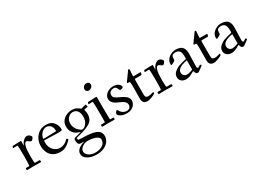

<svg xmlns="http://www.w3.org/2000/svg" viewBox="-18 -1455 3545 2592"><g transform="rotate(-30 1754.0 -159.0)"><path d="M28.1 -345.9Q21 -345.9 21 -348.4Q21 -350.8 21.7 -354.4Q22.5 -357.9 23.6 -362.1Q24.7 -366.2 25.4 -370.1Q26.9 -376 43 -376Q126.5 -378.9 143.2 -378.9Q159.9 -378.9 161.5 -377.8Q163.1 -376.7 163.1 -370.1L162.1 -312V-305.2L162.4 -301.3Q162.4 -302.7 166 -310.1Q182.6 -349.9 209.7 -373.4Q236.8 -397 260.4 -397Q283.9 -397 303 -380.1Q322 -363.3 322 -351.9Q322 -340.6 308.1 -323.2Q294.2 -305.9 283.9 -305.9Q273.7 -305.9 264.9 -310.9Q256.1 -315.9 249.5 -321.8Q231.9 -337.9 221.9 -337.9Q168 -337.9 168 -137Q168 -28.1 177 -28.1H242.9Q251.2 -28.1 253.7 -24.3Q256.1 -20.5 256.1 -14Q256.1 -7.6 255.9 -5.4Q255.6 -3.2 254.4 -0.5Q252.2 4.9 242.9 4.9L134 2.9L44.9 4.9Q36.6 4.9 34.3 1.1Q32 -2.7 32 -9.6Q32 -16.6 32.2 -18.8Q32.5 -21 33.4 -23.4Q35.2 -28.1 43.9 -28.1H87.9Q95.9 -28.1 95.9 -188Q95.9 -347.9 87.9 -347.9Z M658 -221.9 434.8 -227.1Q431.9 -219.7 431.9 -188.2Q431.9 -156.7 444.1 -125.5Q456.3 -94.2 476.3 -74.2Q519 -32 575 -32Q643.1 -32 699 -90.3Q705.6 -96.9 707.3 -96.9Q709 -96.9 717.9 -89.2Q726.8 -81.5 726.8 -79.6Q726.8 -77.6 718.9 -67.5Q710.9 -57.4 694.9 -42.8Q679 -28.3 658.4 -14.6Q609.1 18.1 557.3 18.1Q505.4 18.1 468.3 3.1Q431.2 -12 406.9 -38.9Q382.6 -65.9 369.8 -103.1Q356.9 -140.4 356.9 -185.1Q356.9 -229.7 372.1 -269Q387.2 -308.3 413.8 -336.9Q471.7 -398.9 562.7 -398.9Q636.7 -398.9 677 -349.6Q714.8 -303.2 714.8 -237.1Q714.8 -221.9 658 -221.9ZM617.4 -254.4Q639.9 -254.4 639.9 -258.1Q639.9 -329.8 595.5 -357.7Q574 -371.1 550.9 -371.1Q527.8 -371.1 506.7 -359.9Q485.6 -348.6 470.9 -331.3Q439.7 -293.9 436.8 -254.9Q436.8 -250 445.8 -250Z M823 86.7Q854 67.9 877 61.5Q899.9 55.2 900.1 54.7Q900.4 54.2 898.4 54.2L885.7 54H849.6Q816.4 54 806.6 33Q797.6 10.5 797.6 -18.3Q797.6 -47.1 817.6 -51Q921.6 -78.4 921.6 -79.3Q921.6 -80.3 912.6 -82Q783.7 -118.7 783.7 -246.1Q783.7 -278.8 799 -307.6Q814.2 -336.4 839.4 -356Q893.3 -397.9 962.6 -397.9Q1004.6 -397.9 1028.2 -385.3Q1051.8 -372.6 1062.5 -365Q1073.2 -357.4 1079.5 -352.2Q1085.7 -346.9 1086.7 -346.9Q1087.6 -346.9 1099.9 -351.1Q1136.7 -364.3 1159.7 -366Q1164.6 -366 1168.1 -355.2Q1171.6 -344.5 1171.6 -335.2Q1171.6 -325.9 1165.8 -325.9Q1156 -325 1133.3 -320.4Q1110.6 -315.9 1110.6 -314.7Q1110.6 -313.5 1113.5 -304Q1122.8 -275.4 1122.8 -243.4Q1122.8 -211.4 1114.9 -186.5Q1106.9 -161.6 1091.1 -143.1Q1051.8 -97.4 928.5 -62.5Q911.6 -57.9 880.2 -49.2Q848.9 -40.5 832.8 -35.9Q830.6 -35.9 830.6 -30.6Q830.6 -25.4 833.3 -18.8Q839.6 -2.9 842.8 -2.9Q871.3 -1.2 908.4 0Q945.6 1.2 970.6 2.9Q995.6 4.6 1015.1 7Q1034.7 9.3 1056.8 13.7Q1078.9 18.1 1095.3 24Q1111.8 30 1127.7 39.4Q1143.6 48.8 1153.6 60.5Q1175.8 86.7 1175.8 130.9Q1175.8 175 1147.2 213.6Q1088.1 293 952.6 293Q865 293 806.9 251.2Q787.8 237.5 776.2 217.3Q764.6 197 764.6 175.8Q764.6 154.5 772.8 137.7Q781 120.8 793.5 108.9Q805.9 96.9 823 86.7ZM861.3 237.3Q903.1 261 951.7 261Q1032 261 1077.9 224.6Q1112.8 196.5 1112.8 147.9Q1112.8 128.7 1096.7 113.3Q1080.6 97.9 1054.7 89.1Q1001.5 71 941.7 71Q902.6 71 872.1 88.5Q841.6 106 828.6 124.8Q815.7 143.6 815.7 166Q815.7 188.5 828.4 207.2Q841.1 225.8 861.3 237.3ZM912.4 -123.8Q941.9 -97.9 957.9 -97.9Q973.9 -97.9 990.2 -108.4Q1006.6 -118.9 1021.2 -137.2Q1054.7 -179.4 1054.7 -240.6Q1054.7 -301.8 1028.6 -334.4Q1002.4 -366.9 957.8 -366.9Q930.7 -366.9 906.7 -351.4Q882.8 -335.9 868.3 -308.8Q853.8 -281.7 853.8 -252.1Q853.8 -222.4 862.5 -197.1Q871.3 -171.9 884.4 -154.4Q897.5 -137 912.4 -123.8Z M1254.4 -352.1 1206.5 -350.1Q1197.5 -350.1 1197.5 -353.9Q1197.5 -357.7 1201.3 -367.9Q1205.1 -378.2 1208.4 -379.6Q1211.7 -381.1 1221.4 -381.1L1334.5 -386Q1341.3 -386 1342.9 -384.2Q1344.5 -382.3 1344.5 -377V-207Q1344.5 -28.1 1349.6 -28.1H1392.6Q1400.9 -28.1 1402.7 -24.8Q1404.5 -21.5 1404.5 -12.3Q1404.5 -3.2 1402.3 0.9Q1400.1 4.9 1392.6 4.9L1306.4 2.9L1214.6 4.9Q1206.3 4.9 1204.3 1.2Q1202.4 -2.4 1202.4 -11.5Q1202.4 -20.5 1205.2 -24.3Q1208 -28.1 1217.5 -28.1H1267.6Q1270.5 -28.1 1270.5 -134.9Q1270.5 -241.7 1268.4 -292.7Q1266.4 -343.8 1265.5 -346.6Q1264.6 -349.4 1262.9 -350.6Q1260.7 -352.1 1257.8 -352.1ZM1262.2 -584.7Q1282.7 -611.1 1307.9 -611.1Q1359.4 -611.1 1359.4 -567.9Q1359.4 -542.5 1339.2 -525.8Q1319.1 -509 1298.2 -509Q1277.3 -509 1264.4 -520.4Q1251.5 -531.7 1251.5 -551.3Q1251.5 -570.8 1262.2 -584.7Z M1477.5 -18.1Q1458.3 -33.2 1458.3 -48.3Q1458.3 -63.5 1471.3 -77.8Q1484.4 -92 1489.4 -92Q1494.4 -92 1497.2 -87.9Q1500 -83.7 1504.2 -75.8Q1508.3 -67.9 1519.5 -54Q1530.8 -40 1552 -27Q1573.2 -13.9 1601.7 -13.9Q1630.1 -13.9 1648.2 -29.7Q1666.3 -45.4 1666.3 -75.9Q1666.3 -120.6 1606.7 -149.9Q1595.5 -155.3 1564.8 -168.7Q1534.2 -182.1 1515.1 -194.1Q1461.2 -228.5 1461.2 -280Q1461.2 -313.2 1483 -340.3Q1504.9 -367.4 1538.3 -381.7Q1571.8 -396 1601 -396Q1630.1 -396 1648.7 -391.2Q1667.2 -386.5 1679.2 -378.8Q1691.2 -371.1 1699.7 -361.3Q1715.3 -343.5 1715.3 -324Q1715.3 -315.9 1698.9 -309.9Q1682.4 -304 1673.8 -304Q1665.3 -304 1661.6 -307.5Q1658 -311 1655.4 -316.8Q1652.8 -322.5 1650.1 -329.5Q1647.5 -336.4 1643.3 -343.4Q1639.2 -350.3 1633.3 -356Q1620.6 -368.9 1602.9 -368.9Q1585.2 -368.9 1575.7 -366.8Q1566.2 -364.7 1556.9 -359.7Q1547.6 -354.7 1540.8 -347.2Q1525.4 -330.6 1525.4 -302Q1525.4 -274.4 1546.6 -258.3Q1562 -246.6 1574.5 -240.2Q1587.2 -234.1 1593.9 -230.7Q1600.6 -227.3 1602.3 -226.6Q1637.9 -211.4 1670.9 -191.4Q1731.2 -154.3 1731.2 -106Q1731.2 -69.8 1710.7 -41.7Q1669.4 14.9 1587.2 14.9Q1519.5 14.9 1477.5 -18.1Z M1838.1 -275.9Q1838.1 -334 1827.1 -334H1802.2Q1794.2 -334 1794.2 -344Q1794.2 -349.1 1799.1 -354L1890.1 -481Q1896 -490 1903.1 -490Q1914.1 -490 1914.1 -478L1908.2 -382.1Q1908.2 -376.7 1909.2 -375.9Q1910.2 -375 1916.3 -375H2019.3Q2026.1 -375 2026.1 -368.9Q2026.1 -367.7 2023.2 -355.1Q2020.3 -342.5 2017 -338.7Q2013.7 -335 2007.1 -335H1912.1Q1908.2 -335 1908.2 -292V-100.1Q1908.2 -63.5 1915.8 -55.7Q1929.9 -41 1950.1 -41Q1970.2 -41 1988.4 -44.9Q2006.6 -48.8 2019.2 -52.9Q2031.7 -56.9 2036 -56.9Q2040.3 -56.9 2040.3 -47.5Q2040.3 -38.1 2039.4 -36.5Q2038.6 -34.9 2027.8 -27Q2017.1 -19 1976.2 -3.5Q1935.3 12 1912.8 12Q1890.4 12 1875.1 5.4Q1859.9 -1.2 1851.6 -12.2Q1836.2 -32.7 1836.2 -59.1Z M2080.1 -345.9Q2073 -345.9 2073 -348.4Q2073 -350.8 2073.7 -354.4Q2074.5 -357.9 2075.6 -362.1Q2076.7 -366.2 2077.4 -370.1Q2078.9 -376 2095 -376Q2178.5 -378.9 2195.2 -378.9Q2211.9 -378.9 2213.5 -377.8Q2215.1 -376.7 2215.1 -370.1L2214.1 -312V-305.2L2214.4 -301.3Q2214.4 -302.7 2218 -310.1Q2234.6 -349.9 2261.7 -373.4Q2288.8 -397 2312.4 -397Q2335.9 -397 2355 -380.1Q2374 -363.3 2374 -351.9Q2374 -340.6 2360.1 -323.2Q2346.2 -305.9 2335.9 -305.9Q2325.7 -305.9 2316.9 -310.9Q2308.1 -315.9 2301.5 -321.8Q2283.9 -337.9 2273.9 -337.9Q2220 -337.9 2220 -137Q2220 -28.1 2229 -28.1H2294.9Q2303.2 -28.1 2305.7 -24.3Q2308.1 -20.5 2308.1 -14Q2308.1 -7.6 2307.9 -5.4Q2307.6 -3.2 2306.4 -0.5Q2304.2 4.9 2294.9 4.9L2186 2.9L2096.9 4.9Q2088.6 4.9 2086.3 1.1Q2084 -2.7 2084 -9.6Q2084 -16.6 2084.2 -18.8Q2084.5 -21 2085.4 -23.4Q2087.2 -28.1 2095.9 -28.1H2139.9Q2147.9 -28.1 2147.9 -188Q2147.9 -347.9 2139.9 -347.9Z M2715.8 -268.1 2710 -64Q2710 -44.9 2723.6 -38.3Q2726.3 -37.1 2729.5 -37.1Q2732.7 -37.1 2750.1 -49.6Q2767.6 -62 2769.5 -62Q2771.5 -62 2777.7 -54.3Q2783.9 -46.6 2783.9 -43.8Q2783.9 -41 2777.2 -35.9Q2770.5 -30.8 2755.5 -19.8Q2740.5 -8.8 2720.7 5.6Q2700.9 20 2692.1 20Q2683.3 20 2677.1 17.6Q2670.9 15.1 2667.2 11.8Q2663.6 8.5 2660.3 2.9Q2657 -2.7 2655.5 -6.6Q2654.1 -10.5 2652 -17.1Q2649.9 -23.7 2648.4 -27.8Q2646.2 -34.4 2637.9 -29.1Q2563.7 17.1 2515.4 17.1Q2467 17.1 2439.9 -7Q2412.8 -31 2412.8 -71Q2412.8 -116 2450 -147.5Q2486.8 -178.7 2525.4 -191.9Q2586.9 -212.6 2639.9 -221.9Q2644.8 -222.9 2644.8 -237.5Q2644.8 -252.2 2644.5 -261.7Q2644.3 -271.2 2643.3 -286.3Q2642.3 -301.3 2640 -309.9Q2637.7 -318.6 2633.9 -330Q2630.1 -341.3 2623.8 -347.8Q2617.4 -354.2 2608.9 -360.4Q2593 -372.1 2568.5 -372.1Q2543.9 -372.1 2527.2 -365.1Q2510.5 -358.2 2505.7 -345.3Q2501 -332.5 2501 -308.1Q2501 -283.7 2491.3 -277.1Q2481.7 -270.5 2460.7 -259.8Q2439.7 -249 2435.8 -249Q2426.8 -249 2426.8 -270.6Q2426.8 -292.2 2436.5 -314.1Q2446.3 -335.9 2462.4 -351.7Q2478.5 -367.4 2498.8 -378.9Q2539.1 -402.1 2575.6 -402.1Q2612.1 -402.1 2635.3 -395.8Q2658.4 -389.4 2673.6 -378.1Q2688.7 -366.7 2698.2 -349.6Q2715.8 -318.4 2715.8 -268.1ZM2488.8 -99.1Q2488.8 -83 2495.7 -68.2Q2502.7 -53.5 2517.2 -43.2Q2531.7 -33 2550.2 -33Q2568.6 -33 2591.3 -38.6Q2644.8 -51.8 2644.8 -61V-191.9Q2644.8 -200 2642.5 -200Q2640.1 -200 2631.3 -198.2Q2488.8 -170.4 2488.8 -99.1Z M2874.8 -275.9Q2874.8 -334 2863.8 -334H2838.9Q2830.8 -334 2830.8 -344Q2830.8 -349.1 2835.7 -354L2926.8 -481Q2932.6 -490 2939.7 -490Q2950.7 -490 2950.7 -478L2944.8 -382.1Q2944.8 -376.7 2945.8 -375.9Q2946.8 -375 2952.9 -375H3055.9Q3062.7 -375 3062.7 -368.9Q3062.7 -367.7 3059.8 -355.1Q3056.9 -342.5 3053.6 -338.7Q3050.3 -335 3043.7 -335H2948.7Q2944.8 -335 2944.8 -292V-100.1Q2944.8 -63.5 2952.4 -55.7Q2966.6 -41 2986.7 -41Q3006.8 -41 3025 -44.9Q3043.2 -48.8 3055.8 -52.9Q3068.4 -56.9 3072.6 -56.9Q3076.9 -56.9 3076.9 -47.5Q3076.9 -38.1 3076 -36.5Q3075.2 -34.9 3064.5 -27Q3053.7 -19 3012.8 -3.5Q2971.9 12 2949.5 12Q2927 12 2911.7 5.4Q2896.5 -1.2 2888.2 -12.2Q2872.8 -32.7 2872.8 -59.1Z M3423.6 -268.1 3417.7 -64Q3417.7 -44.9 3431.4 -38.3Q3434.1 -37.1 3437.3 -37.1Q3440.4 -37.1 3457.9 -49.6Q3475.3 -62 3477.3 -62Q3479.2 -62 3485.5 -54.3Q3491.7 -46.6 3491.7 -43.8Q3491.7 -41 3485 -35.9Q3478.3 -30.8 3463.3 -19.8Q3448.2 -8.8 3428.5 5.6Q3408.7 20 3399.9 20Q3391.1 20 3384.9 17.6Q3378.7 15.1 3375 11.8Q3371.3 8.5 3368 2.9Q3364.7 -2.7 3363.3 -6.6Q3361.8 -10.5 3359.7 -17.1Q3357.7 -23.7 3356.2 -27.8Q3354 -34.4 3345.7 -29.1Q3271.5 17.1 3223.1 17.1Q3174.8 17.1 3147.7 -7Q3120.6 -31 3120.6 -71Q3120.6 -116 3157.7 -147.5Q3194.6 -178.7 3233.2 -191.9Q3294.7 -212.6 3347.7 -221.9Q3352.5 -222.9 3352.5 -237.5Q3352.5 -252.2 3352.3 -261.7Q3352.1 -271.2 3351.1 -286.3Q3350.1 -301.3 3347.8 -309.9Q3345.5 -318.6 3341.7 -330Q3337.9 -341.3 3331.5 -347.8Q3325.2 -354.2 3316.7 -360.4Q3300.8 -372.1 3276.2 -372.1Q3251.7 -372.1 3235 -365.1Q3218.3 -358.2 3213.5 -345.3Q3208.7 -332.5 3208.7 -308.1Q3208.7 -283.7 3199.1 -277.1Q3189.5 -270.5 3168.5 -259.8Q3147.5 -249 3143.6 -249Q3134.5 -249 3134.5 -270.6Q3134.5 -292.2 3144.3 -314.1Q3154.1 -335.9 3170.2 -351.7Q3186.3 -367.4 3206.5 -378.9Q3246.8 -402.1 3283.3 -402.1Q3319.8 -402.1 3343 -395.8Q3366.2 -389.4 3381.3 -378.1Q3396.5 -366.7 3406 -349.6Q3423.6 -318.4 3423.6 -268.1ZM3196.5 -99.1Q3196.5 -83 3203.5 -68.2Q3210.4 -53.5 3225 -43.2Q3239.5 -33 3257.9 -33Q3276.4 -33 3299.1 -38.6Q3352.5 -51.8 3352.5 -61V-191.9Q3352.5 -200 3350.2 -200Q3347.9 -200 3339.1 -198.2Q3196.5 -170.4 3196.5 -99.1Z"/></g></svg>

Font: Fanwood Text
Style: Regular
Weight: 400
Version: Version 1.1001